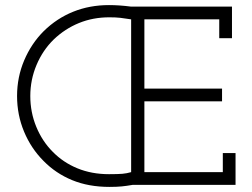

<svg xmlns="http://www.w3.org/2000/svg" viewBox="-20 -726 990 754"><path d="M841 -576H891V-700H495Q472 -703 450.5 -704.5Q429 -706 408 -706Q332 -706 267.5 -680Q203 -654 152 -604Q103 -555 75 -489Q47 -423 47 -349Q47 -275 74.5 -209Q102 -143 151 -94Q199 -45 263.5 -18.5Q328 8 410 8Q439 8 458.5 6Q478 4 501 0H905V-125H855V-50H547V-328H852V-378H547V-650H841ZM99 -349Q99 -413 123.5 -471Q148 -529 191 -571Q235 -613 290 -635.5Q345 -658 409 -658Q435 -658 452.5 -656Q470 -654 495 -650V-50Q478 -45 460.5 -43.5Q443 -42 408 -42Q340 -42 284 -65Q228 -88 187 -130Q146 -171 122.5 -228Q99 -285 99 -349Z"/></svg>

Font: Josefin Slab Thin Medium
Style: Regular
Weight: 500
Version: Version 2.000